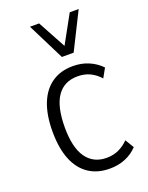

<svg xmlns="http://www.w3.org/2000/svg" viewBox="-141 -809 687 889"><g transform="rotate(-20 203.0 -364.0)"><path d="M244 8Q183 8 140 -21Q97 -50 74.5 -106Q52 -162 52 -244Q52 -325 74.5 -381.5Q97 -438 140 -467.5Q183 -497 243 -497Q286 -497 321 -482Q356 -467 382 -440L357 -395Q336 -419 309 -432Q282 -445 248 -445Q181 -445 146.5 -394.5Q112 -344 112 -242Q112 -143 147 -93.5Q182 -44 247 -44Q281 -44 308 -57Q335 -70 355 -91L381 -48Q356 -21 321 -6.5Q286 8 244 8ZM211 -554 120 -736H165L240 -598L316 -736H360L269 -554Z"/></g></svg>

Font: Nunito Sans 10pt Condensed Light
Style: Regular
Weight: 300
Width: 3
Designer: Vernon Adams
Foundry: Vernon Adams
Version: Version 3.101;gftools[0.9.27]